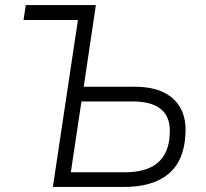

<svg xmlns="http://www.w3.org/2000/svg" viewBox="-20 -739 814 759"><path d="M189 0 288 -660H73L82 -719H359L311 -396H513Q582 -396 627.5 -373.5Q673 -351 695 -309Q717 -267 713 -208Q708 -103 646 -51.5Q584 0 470 0ZM260 -58H474Q560 -58 604 -96Q648 -134 651 -209Q655 -274 618 -306Q581 -338 504 -338H302Z"/></svg>

Font: Nunitoga
Style: Light Italic
Weight: 300
Italic angle: -9°
Designer: Vernon Adams
Foundry: Vernon Adams
Version: Version 1.0